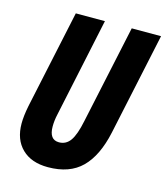

<svg xmlns="http://www.w3.org/2000/svg" viewBox="-109 -798 772 892"><g transform="rotate(15 277.5 -352.0)"><path d="M34 -155Q34 -191 44 -241L145 -714H285L184 -238Q177 -207 177 -179Q177 -115 224 -115Q258 -115 278.5 -144Q299 -173 313 -242L414 -714H555L450 -222Q425 -106 366.5 -48Q308 10 204 10Q124 10 79 -34Q34 -78 34 -155Z"/></g></svg>

Font: Noto Sans Display Ex Bold Cond
Style: Italic
Weight: 800
Width: 3
Italic angle: -12°
Designer: Monotype Design team
Foundry: Monotype Imaging Inc.
Version: Version 1.000